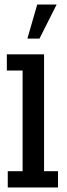

<svg xmlns="http://www.w3.org/2000/svg" viewBox="-20 -821 292 841"><path d="M14 0V-71H79V-512H10V-583H173V-71H234V0ZM100 -652 143 -801H228L153 -652Z"/></svg>

Font: Rokkitt Medium
Style: Regular
Weight: 500
Version: Version 3.103